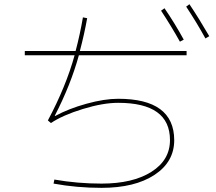

<svg xmlns="http://www.w3.org/2000/svg" viewBox="-20 -866 1040 926"><path d="M756.8 -814.5 773.4 -826.2Q822.3 -754.9 866.2 -674.8L847.7 -665Q807.6 -737.3 756.8 -814.5ZM877.9 -834 893.6 -845.7Q939.5 -777.3 989.3 -691.4L970.7 -680.7Q930.7 -753.9 877.9 -834ZM99.6 -599.6V-620.1H344.7Q366.2 -701.2 379.9 -782.2L400.4 -778.3Q386.7 -701.2 365.2 -620.1H879.9V-599.6H360.4Q321.3 -457 244.1 -307.6L246.1 -306.6Q310.5 -341.8 397 -365.7Q483.4 -389.6 549.8 -389.6Q819.3 -389.6 820.3 -190.4Q820.3 -85 725.1 -22.5Q629.9 40 469.7 40Q350.6 40 238.3 19.5L242.2 0Q353.5 19.5 469.7 19.5Q620.1 19.5 710 -37.1Q799.8 -93.8 799.8 -190.4Q799.8 -370.1 549.8 -370.1Q476.6 -370.1 379.4 -340.3Q282.2 -310.5 225.6 -272.5L210.9 -285.2Q298.8 -450.2 339.8 -599.6Z"/></svg>

Font: Mgen+ 1mn thin
Style: Regular
Weight: 100
Designer: [Source Han Sans]
Ryoko NISHIZUKA  (kana & ideographs); Paul D. Hunt (Latin, Greek & Cyrillic); Wenlong ZHANG  (bopomofo
Version: Version 1.059.20150602